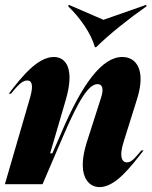

<svg xmlns="http://www.w3.org/2000/svg" viewBox="-27 -753 620 785"><path d="M96 -354 -7 0H147L228 -189C296 -348 336 -409 372 -409C388 -409 400 -396 386 -353L328 -172C286 -39 331 12 380 12C446 12 509 -73 560 -138H551C528 -111 512 -89 492 -89C474 -89 457 -108 480 -178L533 -347C570 -463 533 -520 473 -520C391 -520 309 -413 219 -199L187 -126H178L242 -345C279 -472 243 -520 193 -520C126 -520 60 -437 9 -370H18C41 -398 62 -424 84 -424C101 -424 112 -410 96 -354ZM251 -728C302 -679 346 -615 361 -560H366C420 -613 495 -673 573 -728L570 -733L396 -672L255 -733Z"/></svg>

Font: Nyght Serif Bold Italic
Style: Regular
Weight: 700
Italic angle: -16°
Designer: Maksym Kobuzan
Version: Version 0.410;Glyphs 3.1.2 (3151)